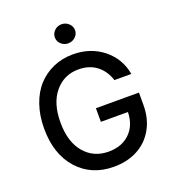

<svg xmlns="http://www.w3.org/2000/svg" viewBox="-165 -1063 1079 1198"><g transform="rotate(-20 374.5 -464.0)"><path d="M380.9 -811.5Q353 -811.5 333.5 -830.1Q314 -848.6 314 -874.5Q314 -900.4 333.5 -919.2Q353 -938 380.9 -938Q408.2 -938 428.2 -919.2Q448.2 -900.4 448.2 -874.5Q448.2 -848.6 428.2 -830.1Q408.2 -811.5 380.9 -811.5ZM572.3 -497.6Q551.3 -563.5 502.7 -600.3Q454.1 -637.2 382.8 -637.2Q287.6 -637.2 226.6 -564.7Q165.5 -492.2 165.5 -363.8Q165.5 -234.4 226.8 -162.4Q288.1 -90.3 387.2 -90.3Q475.1 -90.3 528.3 -142.1Q581.5 -193.8 583.5 -281.7H403.8V-372.1H689.5V-289.6Q689.5 -199.2 650.6 -130.9Q611.8 -62.5 543.5 -26.4Q475.1 9.8 387.2 9.8Q238.3 9.8 147.5 -91.1Q56.6 -191.9 56.6 -363.3Q56.6 -448.7 81.1 -519.5Q105.5 -590.3 148.9 -637.7Q192.4 -685.1 252.2 -711.2Q312 -737.3 382.3 -737.3Q499.5 -737.3 582.8 -670.7Q666 -604 684.6 -497.6Z"/></g></svg>

Font: Interop Med
Style: Regular
Weight: 500
Designer: Rasmus Andersson, Google, Jang Haemin
Foundry: jhaemin
Version: Version 1.007